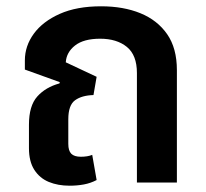

<svg xmlns="http://www.w3.org/2000/svg" viewBox="-20 -580 656 610"><path d="M201 10Q164 10 135 -2Q106 -14 89 -40.5Q72 -67 72 -109V-184Q72 -244 98.5 -273.5Q125 -303 169 -315L170 -319L59 -359V-388Q59 -434 87.5 -473Q116 -512 170 -536Q224 -560 301 -560Q372 -560 426 -538Q480 -516 511 -471.5Q542 -427 542 -357V0H415V-348Q415 -405 383 -431Q351 -457 298 -457Q246 -457 218.5 -435.5Q191 -414 189 -382L287 -336L277 -278Q240 -277 218.5 -261.5Q197 -246 197 -201V-123Q197 -101 206.5 -91.5Q216 -82 237 -82Q247 -82 256.5 -83.5Q266 -85 273 -88L287 -8Q268 2 246.5 6Q225 10 201 10Z"/></svg>

Font: Noto Sans Thai SemiBold
Style: Regular
Weight: 600
Version: Version 2.001